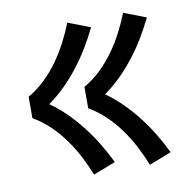

<svg xmlns="http://www.w3.org/2000/svg" viewBox="-64 -659 628 637"><g transform="rotate(-10 250.0 -340.0)"><path d="M391 -84Q378 -117 361.5 -148.5Q345 -180 324.5 -208.5Q304 -237 278.5 -261.5Q253 -286 222 -304V-376Q253 -394 278.5 -418.5Q304 -443 324.5 -471.5Q345 -500 361.5 -531.5Q378 -563 391 -596L466 -567Q450 -534 431 -502.5Q412 -471 389.5 -442Q367 -413 341 -387Q315 -361 285 -340Q315 -319 341 -293Q367 -267 389.5 -238Q412 -209 431 -177.5Q450 -146 466 -113ZM203 -84Q190 -117 173.5 -148.5Q157 -180 136.5 -208.5Q116 -237 90.5 -261.5Q65 -286 34 -304V-376Q65 -394 90.5 -418.5Q116 -443 136.5 -471.5Q157 -500 173.5 -531.5Q190 -563 203 -596L278 -567Q262 -534 243 -502.5Q224 -471 201.5 -442Q179 -413 153 -387Q127 -361 97 -340Q127 -319 153 -293Q179 -267 201.5 -238Q224 -209 243 -177.5Q262 -146 278 -113Z"/></g></svg>

Font: Iosevka SS04 Medium
Style: Regular
Weight: 500
Monospace: yes
Designer: Belleve Invis
Foundry: Belleve Invis
Version: Version 19.0.0; ttfautohint (v1.8.4)